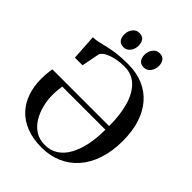

<svg xmlns="http://www.w3.org/2000/svg" viewBox="-265 -1074 1218 1218"><g transform="rotate(45 344.5 -465.0)"><path d="M331 11Q252.5 11 194.2 -12Q136 -35 97.5 -76.2Q59 -117.5 40 -173.2Q21 -229 21 -294.5Q21 -323.5 23.2 -347.2Q25.5 -371 29 -388.5H538Q538 -489.5 516.2 -565Q494.5 -640.5 450.2 -682.8Q406 -725 339 -725Q303 -725 268 -717.8Q233 -710.5 206.5 -697.2Q180 -684 170 -665.5L146 -542H77.5L66.5 -714Q92.5 -714.5 118 -720.5Q143.5 -726.5 174.5 -734Q205.5 -741.5 246.5 -746.8Q287.5 -752 344.5 -752Q421.5 -752 481.2 -726.5Q541 -701 582.2 -653Q623.5 -605 645 -537.2Q666.5 -469.5 666.5 -384.5Q666.5 -290.5 642 -217Q617.5 -143.5 572.8 -92.8Q528 -42 466.5 -15.5Q405 11 331 11ZM334 -15Q384 -15 421.8 -39.2Q459.5 -63.5 485.2 -108.8Q511 -154 524.2 -216.5Q537.5 -279 537.5 -355.5H150.5Q148.5 -342 146.2 -319.8Q144 -297.5 144 -270Q144 -228.5 155 -184Q166 -139.5 188.8 -101Q211.5 -62.5 247.5 -38.8Q283.5 -15 334 -15ZM248 -806.5Q220 -806.5 207.2 -823.8Q194.5 -841 194.5 -868Q194.5 -898 211.5 -920.2Q228.5 -942.5 255.5 -942.5H256.5Q285 -942.5 297.5 -925.2Q310 -908 310 -881Q310 -852.5 293.2 -829.5Q276.5 -806.5 249 -806.5ZM429.5 -806.5Q402 -806.5 389.2 -823.8Q376.5 -841 376.5 -868Q376.5 -898 393.5 -920.2Q410.5 -942.5 437.5 -942.5H438.5Q466.5 -942.5 479.2 -925.2Q492 -908 492 -881Q492 -852.5 475 -829.5Q458 -806.5 430.5 -806.5Z"/></g></svg>

Font: Merriweather 144pt Medium
Style: Regular
Weight: 500
Version: Version 2.100